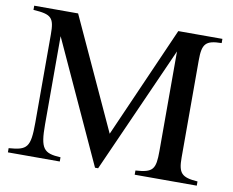

<svg xmlns="http://www.w3.org/2000/svg" viewBox="-74 -757 1037 853"><g transform="rotate(10 444.5 -331.0)"><path d="M864 0V-19C791 -24 776 -41 776 -112V-550C776 -625 791 -642 863 -643V-662H664L443 -160L212 -662H14V-643C96 -638 109 -625 109 -549V-151C109 -39 95 -25 12 -19V0H246V-19C169 -23 153 -41 153 -151V-549L405 0H419L674 -572V-123C674 -40 663 -24 584 -19V0Z"/></g></svg>

Font: STIX Math
Style: Regular
Weight: 400
Designer: MicroPress Inc., with final additions and corrections provided by Coen Hoffman, Elsevier (retired)
Version: Version 1.1.0